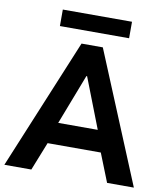

<svg xmlns="http://www.w3.org/2000/svg" viewBox="-96 -962 902 1041"><g transform="rotate(10 355.5 -442.0)"><path d="M296.9 -719.7H414.1L711.9 0H564.5L502.4 -156.2H209.5L147.5 0H-1ZM165 -883.8H545.9V-793H165ZM464.8 -274.4 357.4 -550.8H353.5L247.1 -274.4Z"/></g></svg>

Font: Reddit Sans Fudge
Style: Bold
Weight: 700
Designer: Stephen Hutchings
Foundry: Reddit
Version: Version 1.013